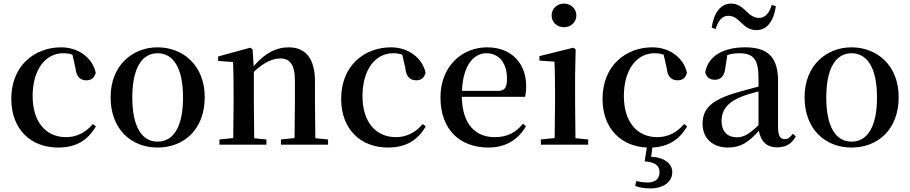

<svg xmlns="http://www.w3.org/2000/svg" viewBox="-20 -807 5077 1071"><path d="M303 16C405 16 469 -24 515 -102L498 -115C457 -67 407 -42 348 -42C237 -42 162 -126 162 -271C162 -420 235 -510 332 -510C350 -510 367 -508 384 -502L401 -427C406 -377 429 -359 462 -359C489 -359 506 -372 514 -401C496 -484 418 -543 321 -543C173 -543 43 -441 43 -256C43 -83 155 16 303 16Z M859 16C1006 16 1122 -85 1122 -265C1122 -444 999 -543 859 -543C720 -543 597 -443 597 -265C597 -86 712 16 859 16ZM859 -17C771 -17 718 -100 718 -263C718 -426 771 -510 859 -510C948 -510 1001 -426 1001 -263C1001 -100 948 -17 859 -17Z M1622 0H1810V-29L1739 -36L1737 -232V-353C1737 -486 1680 -543 1590 -543C1524 -543 1462 -515 1395 -438L1389 -532L1376 -541L1197 -492V-467L1280 -461C1282 -412 1283 -368 1283 -301V-232L1281 -37L1204 -29V0H1466V-29L1398 -36L1396 -232V-406C1452 -461 1505 -481 1542 -481C1595 -481 1625 -449 1625 -359V-232L1623 -37L1547 -29V0Z M2143 16C2245 16 2309 -24 2355 -102L2338 -115C2297 -67 2247 -42 2188 -42C2077 -42 2002 -126 2002 -271C2002 -420 2075 -510 2172 -510C2190 -510 2207 -508 2224 -502L2241 -427C2246 -377 2269 -359 2302 -359C2329 -359 2346 -372 2354 -401C2336 -484 2258 -543 2161 -543C2013 -543 1883 -441 1883 -256C1883 -83 1995 16 2143 16Z M2705 16C2800 16 2871 -28 2914 -103L2897 -117C2859 -69 2811 -42 2740 -42C2635 -42 2559 -110 2556 -267H2909C2913 -284 2915 -303 2915 -328C2915 -449 2837 -543 2697 -543C2559 -543 2437 -439 2437 -264C2437 -81 2548 16 2705 16ZM2557 -300C2562 -440 2621 -510 2693 -510C2764 -510 2808 -455 2808 -369C2808 -320 2797 -300 2758 -300Z M3126 -655C3163 -655 3195 -682 3195 -721C3195 -759 3163 -787 3126 -787C3088 -787 3057 -759 3057 -721C3057 -682 3088 -655 3126 -655ZM3073 0H3261V-29L3190 -36C3189 -93 3188 -177 3188 -232V-385L3191 -532L3179 -541L2989 -494V-469L3073 -463C3075 -414 3076 -367 3076 -300V-232L3074 -37L2997 -29V0Z M3576 93C3634 97 3659 117 3659 153C3659 189 3637 211 3593 211C3574 211 3552 208 3529 203L3523 230C3543 238 3570 244 3607 244C3687 244 3730 203 3730 154C3730 108 3691 72 3612 67L3619 16C3710 11 3770 -29 3813 -102L3796 -115C3755 -67 3705 -42 3646 -42C3535 -42 3460 -126 3460 -271C3460 -420 3533 -510 3630 -510C3648 -510 3665 -508 3682 -502L3699 -427C3704 -377 3727 -359 3760 -359C3787 -359 3804 -372 3812 -401C3794 -484 3716 -543 3619 -543C3471 -543 3341 -441 3341 -256C3341 -88 3447 10 3588 16Z M3950 -653 3972 -645C3986 -692 4008 -719 4043 -719C4075 -719 4096 -698 4119 -676C4140 -656 4163 -639 4200 -639C4258 -639 4296 -689 4308 -772L4285 -780C4271 -733 4248 -707 4214 -707C4183 -707 4161 -726 4138 -749C4117 -769 4093 -787 4058 -787C4000 -787 3961 -735 3950 -653ZM4314 15C4363 15 4396 -4 4419 -46L4403 -61C4385 -38 4374 -31 4358 -31C4333 -31 4320 -47 4320 -100V-356C4320 -488 4263 -543 4137 -543C4008 -543 3929 -490 3914 -404C3920 -376 3940 -362 3968 -362C3997 -362 4021 -380 4026 -428L4037 -500C4060 -507 4081 -510 4102 -510C4180 -510 4211 -480 4211 -372V-324C4170 -313 4127 -302 4091 -291C3947 -250 3899 -199 3899 -117C3899 -33 3958 16 4040 16C4115 16 4157 -16 4213 -77C4224 -19 4256 15 4314 15ZM4211 -109C4156 -55 4124 -41 4091 -41C4040 -41 4005 -71 4005 -133C4005 -194 4040 -238 4117 -268C4142 -278 4176 -288 4211 -297Z M4730 16C4877 16 4993 -85 4993 -265C4993 -444 4870 -543 4730 -543C4591 -543 4468 -443 4468 -265C4468 -86 4583 16 4730 16ZM4730 -17C4642 -17 4589 -100 4589 -263C4589 -426 4642 -510 4730 -510C4819 -510 4872 -426 4872 -263C4872 -100 4819 -17 4730 -17Z"/></svg>

Font: Noto Serif CJK SC SemiBold
Style: Regular
Weight: 600
Designer: Ryoko NISHIZUKA 西塚涼子 (kana & ideographs); Frank Grießhammer (Latin, Greek & Cyrillic); Wenlong ZHANG 张文龙 (bopomofo); San
Foundry: Adobe
Version: Version 2.001;hotconv 1.1.0;makeotfexe 2.6.0